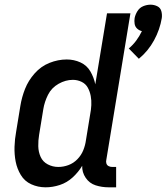

<svg xmlns="http://www.w3.org/2000/svg" viewBox="-20 -792 712 820"><path d="M573 -541Q613 -574 638 -620Q663 -666 671 -715Q673 -730 669 -744.5Q665 -759 651.5 -765.5Q638 -772 623 -772Q607 -772 591.5 -765.5Q576 -759 567 -744.5Q558 -730 555 -715Q553 -702 555 -690Q557 -678 565.5 -670Q574 -662 586 -659Q576 -638 562 -619Q548 -600 530 -585ZM175 8Q205 8 235.5 -2Q266 -12 290.5 -34.5Q315 -57 331 -84Q330 -56 346 -32.5Q362 -9 388.5 -0.5Q415 8 444 8H476V-79H459Q451 -79 444 -82.5Q437 -86 434.5 -93.5Q432 -101 434 -109L537 -735H437L387 -432Q381 -461 366 -487Q351 -513 323.5 -525.5Q296 -538 265 -538Q228 -538 191.5 -523.5Q155 -509 128 -478.5Q101 -448 87 -412.5Q73 -377 67 -340L49 -230Q43 -198 42 -165Q41 -132 47 -101.5Q53 -71 69 -44.5Q85 -18 113.5 -5Q142 8 175 8ZM229 -79Q205 -79 184 -90Q163 -101 153.5 -122Q144 -143 143.5 -167.5Q143 -192 147 -216L165 -326Q170 -357 185 -387Q200 -417 230 -434Q260 -451 291 -451Q311 -451 328.5 -442.5Q346 -434 355 -417.5Q364 -401 367.5 -382Q371 -363 370 -343Q369 -323 365 -303L347 -193Q344 -171 335.5 -150Q327 -129 310.5 -112Q294 -95 272.5 -87Q251 -79 229 -79Z"/></svg>

Font: Iosevka Sparkle Medium
Style: Italic
Weight: 500
Italic angle: -9°
Designer: Belleve Invis
Foundry: Belleve Invis
Version: Version 4.5.0; ttfautohint (v1.8.3)